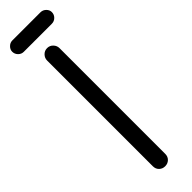

<svg xmlns="http://www.w3.org/2000/svg" viewBox="-295 -844 832 832"><g transform="rotate(-45 121.5 -428.0)"><path d="M35 -785Q21 -785 10.5 -795.5Q0 -806 0 -821Q0 -834 10.5 -844.5Q21 -855 35 -855H207Q222 -855 232.5 -844.5Q243 -834 243 -821Q243 -806 232.5 -795.5Q222 -785 207 -785ZM80 -687Q80 -702 91 -713.5Q102 -725 118 -725Q134 -725 145 -713.5Q156 -702 156 -687V-39Q156 -22 145 -11.5Q134 -1 118 -1Q102 -1 91 -11.5Q80 -22 80 -39Z"/></g></svg>

Font: VDS Compensated
Style: Light
Weight: 300
Designer: artmaker
Foundry: artmaker
Version: Version 1.000 2012 initial release